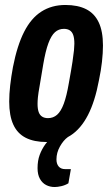

<svg xmlns="http://www.w3.org/2000/svg" viewBox="-20 -559 451 772"><path d="M167 12Q117 12 83.5 -5Q50 -22 33.5 -58Q17 -94 17 -151Q17 -181 21 -216Q25 -251 32 -289Q49 -376 77 -431Q105 -486 146.5 -512.5Q188 -539 243 -539Q293 -539 326.5 -522Q360 -505 377 -469Q394 -433 394 -376Q394 -346 390 -310.5Q386 -275 378 -237Q362 -151 333.5 -96Q305 -41 264 -14.5Q223 12 167 12ZM173 -84Q194 -84 209.5 -97.5Q225 -111 236.5 -142Q248 -173 257 -226Q267 -281 271.5 -311Q276 -341 277.5 -357Q279 -373 279 -383Q279 -405 274.5 -418Q270 -431 260.5 -437Q251 -443 237 -443Q216 -443 201 -429.5Q186 -416 174.5 -385Q163 -354 154 -301Q145 -245 139.5 -214.5Q134 -184 132.5 -168.5Q131 -153 131 -142Q131 -121 135.5 -108.5Q140 -96 149.5 -90Q159 -84 173 -84ZM200 193Q181 193 165.5 185Q150 177 140.5 160Q131 143 131 117Q131 87 139.5 64Q148 41 162 21.5Q176 2 191 -12H254L253 -8Q235 5 221 30Q207 55 207 82Q207 100 216 110.5Q225 121 242 121H265L255 178Q242 186 226.5 189.5Q211 193 200 193Z"/></svg>

Font: Archivo ExtraCondensed
Style: Bold Italic
Weight: 700
Width: 2
Italic angle: -10°
Designer: Hector Gatti
Foundry: Omnibus-Type
Version: Version 2.001